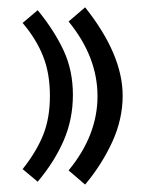

<svg xmlns="http://www.w3.org/2000/svg" viewBox="-20 -495 395 522"><path d="M41.5 -432.6 82.5 -467.3Q127.9 -411.6 153.1 -357.4Q178.2 -303.2 178.2 -237.1Q178.2 -170.9 153.3 -113.3Q128.4 -55.7 82.5 -1L41.5 -35.2Q78.1 -81.1 96.9 -127Q115.7 -172.9 115.7 -234.4Q115.7 -295.9 96.9 -342.8Q78.1 -389.6 41.5 -432.6ZM166.5 -31.7Q245.1 -127 245.1 -233.6Q245.1 -340.3 166.5 -436.5L211.4 -475.1Q313.5 -346.7 313.5 -234.9Q313.5 -170.9 285.2 -109.1Q256.8 -47.4 211.4 6.8Z"/></svg>

Font: MiladAzad
Style: Regular
Weight: 400
Designer: Reza bakhtiari fard
Foundry: http://font-store.ir
Version: Version:0.0.3;RFB:1.2.5;Building:2016-04-05 21:27:38.277324